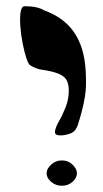

<svg xmlns="http://www.w3.org/2000/svg" viewBox="-20 -627 330 614"><path d="M173 -194Q165 -194 160 -196.5Q155 -199 156 -208Q158 -221 169 -240Q180 -259 190 -284.5Q200 -310 200 -337Q200 -360 192 -372.5Q184 -385 164 -392.5Q144 -400 108 -405Q100 -407 92.5 -410Q85 -413 77 -418Q71 -421 64.5 -440.5Q58 -460 52.5 -488Q47 -516 45 -543.5Q43 -571 46 -589Q49 -607 59 -607Q70 -607 81 -606Q92 -605 102.5 -602Q113 -599 121 -594Q165 -578 194.5 -550Q224 -522 239.5 -478.5Q255 -435 255 -369Q256 -337 248.5 -301Q241 -265 230 -231Q223 -207 206 -200.5Q189 -194 173 -194ZM178 -33Q158 -33 143.5 -45.5Q129 -58 129 -73Q129 -87 143.5 -100.5Q158 -114 178 -114Q198 -114 212 -100.5Q226 -87 226 -73Q226 -58 212 -45.5Q198 -33 178 -33Z"/></svg>

Font: Noto Rashi Hebrew ExtraBold
Style: Regular
Weight: 800
Version: Version 1.006